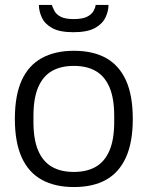

<svg xmlns="http://www.w3.org/2000/svg" viewBox="-20 -743 596 775"><path d="M278 12Q202 12 148.5 -17.5Q95 -47 67.5 -108Q40 -169 40 -263Q40 -358 67.5 -418.5Q95 -479 148.5 -508.5Q202 -538 278 -538Q356 -538 408.5 -508.5Q461 -479 488.5 -418.5Q516 -358 516 -263Q516 -169 488.5 -108Q461 -47 408.5 -17.5Q356 12 278 12ZM278 -49Q331 -49 367 -70Q403 -91 422 -135.5Q441 -180 441 -251V-275Q441 -346 422 -390.5Q403 -435 367 -456Q331 -477 278 -477Q225 -477 189 -456Q153 -435 134 -390.5Q115 -346 115 -275V-251Q115 -180 134 -135.5Q153 -91 189 -70Q225 -49 278 -49ZM276 -613Q221 -613 191 -629.5Q161 -646 149 -672Q137 -698 137 -723H189Q193 -712 200 -698.5Q207 -685 225 -675.5Q243 -666 277 -666Q313 -666 331.5 -675.5Q350 -685 357.5 -698.5Q365 -712 366 -723H418Q418 -698 405.5 -672Q393 -646 362.5 -629.5Q332 -613 276 -613Z"/></svg>

Font: Archivo SemiBold Light
Style: Regular
Weight: 300
Version: Version 2.001